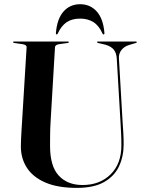

<svg xmlns="http://www.w3.org/2000/svg" viewBox="-20 -902 702 934"><path d="M566.5 -302.5 548 -617.5Q546.5 -643.5 534 -659.8Q521.5 -676 493 -684.5L457 -693Q452 -694.5 452 -697Q452 -700 456 -700H641.5Q645.5 -700 645.5 -697Q645.5 -694 639.5 -692.5L609 -683.5Q585 -676.5 571 -659Q557 -641.5 558.5 -618L576.5 -307.5Q578.5 -280.5 580 -254Q581.5 -227.5 581.5 -200Q581.5 -141 559 -93Q536.5 -45 486.5 -16.5Q436.5 12 354 12Q261 12 200.5 -14.2Q140 -40.5 110.8 -86Q81.5 -131.5 81.5 -189.5Q81.5 -204 82.5 -227Q83.5 -250 85 -273.2Q86.5 -296.5 87.5 -313L109.5 -673Q110 -683.5 90 -687L49.5 -693Q43.5 -694 43.5 -697Q43.5 -700 48.5 -700H310.5Q315 -700 315 -697Q315 -694 309 -693L267 -687Q248 -684 247.5 -672L226.5 -316.5Q224 -278 223.8 -245.8Q223.5 -213.5 223.5 -192Q223.5 -93.5 265.8 -47.8Q308 -2 381.5 -2Q465.5 -2 518 -53.8Q570.5 -105.5 570.5 -195Q570.5 -228.5 569 -254.5Q567.5 -280.5 566.5 -302.5ZM370 -811.5Q330 -811.5 304 -793.8Q278 -776 261 -739Q259.5 -734.5 256 -734.5Q251.5 -734.5 252 -741.5Q257.5 -810.5 289 -846Q320.5 -881.5 370 -881.5Q419 -881.5 450.8 -846Q482.5 -810.5 488 -741.5Q488.5 -734.5 483.5 -734.5Q480.5 -734.5 478.5 -739Q461 -778 433.8 -794.8Q406.5 -811.5 370 -811.5Z"/></svg>

Font: Fraunces 144pt SemiBold
Style: Regular
Weight: 600
Version: Version 1.000;[0bf87f6ff]